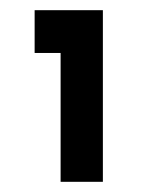

<svg xmlns="http://www.w3.org/2000/svg" viewBox="-20 -688 293 377"><path d="M182 -331H99V-584H48V-668H182Z"/></svg>

Font: Bruno Ace
Style: Regular
Weight: 400
Version: Version 1.100; ttfautohint (v1.8.4.7-5d5b);gftools[0.9.27]